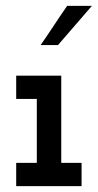

<svg xmlns="http://www.w3.org/2000/svg" viewBox="-20 -632 332 652"><path d="M257 0V-79H188V-375H35V-296H105V-79H35V0ZM177 -479Q206 -512 234.5 -545.5Q263 -579 292 -612H208Q185 -579 163 -545.5Q141 -512 118 -479Z"/></svg>

Font: Josefin Slab Thin
Style: Bold
Weight: 700
Version: Version 2.000